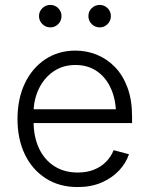

<svg xmlns="http://www.w3.org/2000/svg" viewBox="-20 -756 611 788"><path d="M298.8 11.7Q223.1 11.7 167.5 -24.2Q111.8 -60.1 81.8 -122.8Q51.8 -185.5 51.8 -267.6Q51.8 -349.6 81.5 -412.8Q111.3 -476.1 165.3 -512.2Q219.2 -548.3 289.6 -548.3Q335.4 -548.3 377.2 -531.5Q418.9 -514.6 451.7 -481Q484.4 -447.3 503.2 -396.5Q522 -345.7 522 -278.3V-251H93.3V-307.6H486.3L456.1 -286.6Q456.1 -345.2 436 -391.1Q416 -437 378.7 -463.1Q341.3 -489.3 289.6 -489.3Q237.8 -489.3 199.2 -462.6Q160.6 -436 139.2 -391.1Q117.7 -346.2 117.7 -291.5V-259.3Q117.7 -195.8 139.6 -148.2Q161.6 -100.6 202.6 -74.2Q243.7 -47.9 298.8 -47.9Q337.4 -47.9 366.9 -60.1Q396.5 -72.3 416.5 -93.3Q436.5 -114.3 446.3 -139.6L509.3 -123Q497.1 -86.4 468.3 -55.9Q439.5 -25.4 396.7 -6.8Q354 11.7 298.8 11.7ZM389.2 -643.6Q370.1 -643.6 356.4 -657.2Q342.8 -670.9 342.8 -689.9Q342.8 -709 356.4 -722.4Q370.1 -735.8 389.2 -735.8Q408.2 -735.8 421.6 -722.4Q435.1 -709 435.1 -689.9Q435.1 -670.9 421.6 -657.2Q408.2 -643.6 389.2 -643.6ZM186.5 -643.6Q167.5 -643.6 153.8 -657.2Q140.1 -670.9 140.1 -689.9Q140.1 -709 153.8 -722.4Q167.5 -735.8 186.5 -735.8Q205.6 -735.8 219 -722.4Q232.4 -709 232.4 -689.9Q232.4 -670.9 219 -657.2Q205.6 -643.6 186.5 -643.6Z"/></svg>

Font: Inter 17pt Light
Style: Regular
Weight: 300
Version: Version 4.001;git-66647c0bb